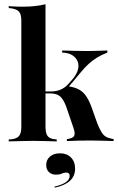

<svg xmlns="http://www.w3.org/2000/svg" viewBox="-20 -651 543 884"><path d="M133.9 -2.4Q107.3 -2.4 81.5 -1.6Q55.6 -0.8 20.2 0V-8.9L32.3 -9.7Q58.1 -12.9 68.1 -25.4Q78.2 -37.9 78.2 -67.7V-208.1H189.5V-67.7Q189.5 -37.1 199.2 -24.6Q208.9 -12.1 233.1 -9.7L241.1 -8.9V0Q208.1 -0.8 183.5 -1.6Q158.9 -2.4 133.9 -2.4ZM78.2 -208.1V-554.8Q78.2 -584.7 68.1 -596.8Q58.1 -608.9 30.6 -612.9L20.2 -613.7V-622.6Q41.1 -621 56.5 -620.6Q71.8 -620.2 86.3 -620.2Q114.5 -620.2 140.3 -623Q166.1 -625.8 189.5 -631.5V-622.6V-208.1ZM287.9 -1.6V-10.5Q314.5 -13.7 321 -24.6Q327.4 -35.5 318.5 -61.3L285.5 -158.1Q272.6 -193.5 256.5 -207.3Q240.3 -221 210.5 -221H182.3V-229.8H213.7Q238.7 -229.8 259.7 -238.7Q280.6 -247.6 298.4 -268.5L315.3 -287.9Q333.1 -308.9 338.7 -329.8Q344.4 -350.8 337.5 -368.1Q330.6 -385.5 312.9 -396.8Q295.2 -408.1 266.1 -408.9V-418.5Q298.4 -417.7 325 -416.9Q351.6 -416.1 379.8 -416.1Q395.2 -416.1 408.9 -416.5Q422.6 -416.9 438.3 -417.3Q454 -417.7 474.2 -418.5V-408.9Q446.8 -398.4 426.2 -385.5Q405.6 -372.6 387.9 -356.5Q370.2 -340.3 351.6 -317.7L286.3 -239.5L291.1 -254Q323.4 -250 344 -238.7Q364.5 -227.4 379 -204.8Q393.5 -182.3 406.5 -143.5L428.2 -82.3Q438.7 -56.5 448 -41.5Q457.3 -26.6 470.2 -20.2Q483.1 -13.7 503.2 -10.5V-1.6Q481.5 -2.4 462.9 -2.8Q444.4 -3.2 427.8 -3.6Q411.3 -4 393.5 -4Q372.6 -4 348.4 -3.6Q324.2 -3.2 287.9 -1.6ZM232.3 212.9 230.6 208.1Q263.7 200.8 282.3 188.3Q300.8 175.8 300.8 158.9Q300.8 143.5 284.7 143.5Q274.2 143.5 264.1 148.4Q254 153.2 237.9 153.2Q217.7 153.2 205.2 141.1Q192.7 129 192.7 108.9Q192.7 84.7 210.1 69.8Q227.4 54.8 256.5 54.8Q287.9 54.8 306.9 74.2Q325.8 93.5 325.8 125Q325.8 159.7 302 181.5Q278.2 203.2 232.3 212.9Z"/></svg>

Font: Playfair 144pt SemiCondensed
Style: Bold
Weight: 700
Width: 4
Designer: Claus Eggers Sørensen
Foundry: Claus Eggers Sørensen
Version: Version 2.203